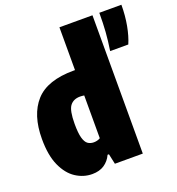

<svg xmlns="http://www.w3.org/2000/svg" viewBox="-145 -926 972 1054"><g transform="rotate(-20 341.0 -398.5)"><path d="M215 11Q164 11 119.5 -18Q75 -47 47.5 -107.8Q20 -168.5 20 -264Q20 -405 88.8 -481.5Q157.5 -558 312 -558H320V-808H513V0H350L337 -60H329Q314 -27 285.5 -8Q257 11 215 11ZM282 -150Q303.5 -150 320 -160V-410Q314 -411 307 -411.5Q300 -412 296 -412Q257 -412 237 -385.5Q217 -359 217 -281Q217 -227 225 -198.8Q233 -170.5 247.5 -160.2Q262 -150 282 -150ZM537 -590Q546 -648 549.5 -697.2Q553 -746.5 553 -808H682Q682 -744.5 671.5 -688Q661 -631.5 643 -590Z"/></g></svg>

Font: Encode Sans Cnd Black
Style: Regular
Weight: 900
Width: 3
Designer: Multiple Designers
Foundry: Impallari Type
Version: Version 3.002; ttfautohint (v1.8.3) -l 8 -r 50 -G 200 -x 14 